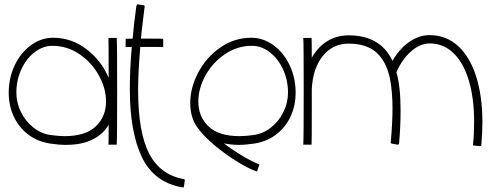

<svg xmlns="http://www.w3.org/2000/svg" viewBox="-20 -663 2251 880"><path d="M517 -246Q517 -24 515 0H477Q478 -7 478 -91Q453 -48 404 -23.5Q355 1 282 1Q249 1 210 -5Q151 -14 108 -47.5Q65 -81 42.5 -130.5Q20 -180 20 -238Q20 -306 47.5 -364Q75 -422 122 -456Q169 -490 223 -490Q308 -490 376.5 -437.5Q445 -385 478 -306Q478 -481 477 -489H515Q517 -469 517 -246ZM277 -39Q372 -39 419 -84Q466 -129 466 -198Q466 -257 433.5 -316.5Q401 -376 344.5 -414.5Q288 -453 220 -453Q177 -453 139 -424Q101 -395 78 -345.5Q55 -296 55 -239Q55 -192 76 -149.5Q97 -107 133 -78.5Q169 -50 213 -44Q251 -39 277 -39Z M827 164 823 192Q823 194 821 195.5Q819 197 817 196Q687 174 631 58.5Q575 -57 575 -256Q575 -346 584 -448L556 -447V-485L588 -486Q593 -550 605 -635Q607 -644 611 -643L639 -639Q644 -637 643 -633Q638 -594 634.5 -563Q631 -532 628 -508Q628 -500 626 -486H665Q722 -486 728 -485V-447Q722 -448 663 -448H623Q613 -328 613 -252Q613 -56 664 41.5Q715 139 823 158Q827 159 827 164Z M1073 1Q1041 1 1006 -6Q1048 26 1094 53Q1140 80 1169 91L1158 123Q1127 114 1071.5 80.5Q1016 47 964 3.5Q912 -40 886 -77Q852 -122 852 -191Q852 -261 888.5 -330.5Q925 -400 989.5 -445Q1054 -490 1132 -490Q1186 -490 1233 -456Q1280 -422 1307.5 -364Q1335 -306 1335 -238Q1335 -180 1312.5 -130.5Q1290 -81 1247 -47.5Q1204 -14 1145 -5Q1106 1 1073 1ZM889 -198Q889 -128 936 -83.5Q983 -39 1078 -39Q1104 -39 1142 -44Q1186 -50 1222 -78.5Q1258 -107 1279 -149.5Q1300 -192 1300 -239Q1300 -296 1277 -345.5Q1254 -395 1216 -424Q1178 -453 1135 -453Q1067 -453 1010.5 -414.5Q954 -376 921.5 -316.5Q889 -257 889 -198Z M2191 -102Q2191 -59 2186 3Q2185 7 2180 7L2152 4Q2146 4 2148 -1Q2153 -46 2153 -105Q2153 -214 2128.5 -295Q2104 -376 2058 -420Q2012 -464 1949 -464Q1906 -464 1864.5 -428Q1823 -392 1797 -332Q1816 -266 1816 -158Q1816 -81 1809 -5Q1808 -3 1806 -1Q1804 1 1802 0L1775 -5Q1773 -5 1772 -7Q1771 -9 1771 -11Q1779 -101 1779 -166Q1779 -244 1767 -304Q1750 -383 1704.5 -423Q1659 -463 1578 -463Q1505 -463 1459.5 -406.5Q1414 -350 1409 -255V-152Q1409 -8 1408 0H1370Q1372 -28 1372 -248Q1372 -471 1370 -489H1408Q1409 -484 1409 -398Q1436 -447 1479.5 -474Q1523 -501 1578 -501Q1724 -501 1779 -384Q1809 -438 1854.5 -470Q1900 -502 1949 -502Q2024 -502 2078.5 -453Q2133 -404 2162 -313.5Q2191 -223 2191 -102Z"/></svg>

Font: Vibes
Style: Regular
Weight: 400
Designer: AbdElmomen Kadhim
Version: Version 1.100